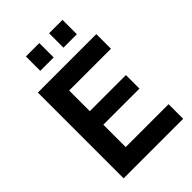

<svg xmlns="http://www.w3.org/2000/svg" viewBox="-262 -1017 1124 1124"><g transform="rotate(-45 300.5 -454.5)"><path d="M285 -909H174V-790H285ZM477 -909H366V-790H477ZM212 -306H511V-418H212V-589H558V-710H74V0H567V-121H212Z"/></g></svg>

Font: RT Raleway Bold
Style: Regular
Weight: 400
Designer: Matt McInerney, Pablo Impallari, Rodrigo Fuenzalida — Edited by Milan Moffatt in April 2016
Foundry: Matt McInerney, Pablo Impallari, Rodrigo Fuenzalida — Edited by Milan Moffatt in April 2016
Version: Version 3.001